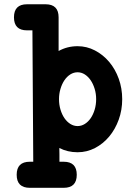

<svg xmlns="http://www.w3.org/2000/svg" viewBox="-20 -667 642 899"><path d="M131.8 -524.9H106.4Q45.4 -524.9 45.4 -585.9Q45.4 -647 106.4 -647H193.4Q254.4 -647 254.4 -585.9V-428.2Q294.9 -450.7 343.3 -450.7Q386.2 -450.7 424.3 -430.9Q462.4 -411.1 491 -377.4Q519.5 -343.8 535.9 -298.6Q552.2 -253.4 552.2 -202.6Q552.2 -151.9 535.9 -106.7Q519.5 -61.5 491.2 -27.6Q462.9 6.3 424.8 26.1Q386.7 45.9 343.3 45.9Q296.4 45.9 257.8 25.9Q258.3 40 258.3 55.2Q258.3 70.3 258.3 90.3H278.3Q339.4 90.3 339.4 151.4Q339.4 212.4 278.3 212.4H119.6Q58.1 212.4 58.1 151.4Q58.1 90.3 119.6 90.3H135.7ZM343.3 -76.7Q361.3 -76.7 377.2 -86.7Q393.1 -96.7 404.8 -113.8Q416.5 -130.9 423.3 -153.8Q430.2 -176.8 430.2 -202.6Q430.2 -228 423.3 -250.7Q416.5 -273.4 404.8 -290.8Q393.1 -308.1 377.2 -318.4Q361.3 -328.6 343.3 -328.6Q325.2 -328.6 309.3 -318.6Q293.5 -308.6 281.7 -291.3Q270 -273.9 263.2 -251Q256.3 -228 256.3 -202.6Q256.3 -176.8 263.2 -153.8Q270 -130.9 281.7 -113.8Q293.5 -96.7 309.3 -86.7Q325.2 -76.7 343.3 -76.7Z"/></svg>

Font: Erica Type
Style: Bold
Weight: 700
Designer: Peter Wiegel
Foundry: Peter Wiegel
Version: Version 1.000 2010 initial release